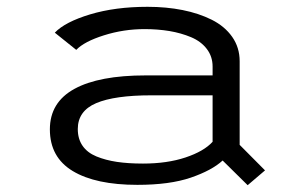

<svg xmlns="http://www.w3.org/2000/svg" viewBox="-20 -532 890 564"><path d="M413.5 -512Q468.5 -512 516.2 -502.5Q564 -493 602 -474Q640 -455 662 -423.8Q684 -392.5 684 -352V-106.5L758.5 -31.5L707.5 12L634 -60.5Q602.5 -31.5 540.5 -10.2Q478.5 11 383.5 11Q261 11 193.8 -29.5Q126.5 -70 126.5 -152Q126.5 -231.5 198.8 -271Q271 -310.5 408 -310.5H604.5V-336.5Q604.5 -366 587.5 -388.2Q570.5 -410.5 541.2 -422.8Q512 -435 477.8 -440.8Q443.5 -446.5 404.5 -446.5Q343 -446.5 285.2 -428.2Q227.5 -410 204 -385.5L141 -436Q171 -467.5 244.8 -489.8Q318.5 -512 413.5 -512ZM400 -51.5Q471 -51.5 525 -69.5Q579 -87.5 604.5 -115.5V-252H424.5Q316.5 -252 262.5 -229Q208.5 -206 208.5 -153Q208.5 -124 222.5 -103.8Q236.5 -83.5 263.2 -72.5Q290 -61.5 323.2 -56.5Q356.5 -51.5 400 -51.5Z"/></svg>

Font: League Mono Wide Light
Style: Regular
Weight: 300
Width: 8
Designer: Tyler Finck
Foundry: The League of Moveable Type / Tyler Finck
Version: Version 2.210